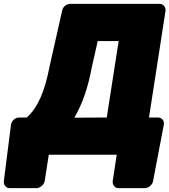

<svg xmlns="http://www.w3.org/2000/svg" viewBox="-64 -768 882 1000"><path d="M690 212C709 212 729 196 733 176L789 -117C794 -140 778 -156 758 -156H712L798 -711C800 -727 790 -748 767 -748H302C285 -748 264 -735 260 -714L194 -421C170 -296 134 -207 75 -156H36C14 -156 -5 -137 -7 -117L-44 175C-46 195 -33 212 -13 212H126C142 212 165 197 169 174L190 38H544L523 175C521 191 531 212 554 212ZM414 -417 445 -554H554L492 -156L323 -155C367 -229 395 -316 414 -417Z"/></svg>

Font: Asimov Print
Style: EIt
Weight: 500
Designer: Google
Version: Version 2.000980; 2014